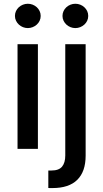

<svg xmlns="http://www.w3.org/2000/svg" viewBox="-20 -776 538 1001"><path d="M231.9 204.2V112.9H248.9Q286.9 112.9 303.6 92.7Q320.3 72.4 320.3 34.8V-545.5H426.5V35.5Q426.5 118.3 383 161.4Q339.5 204.5 253.6 204.5Q247.9 204.5 242.7 204.5Q237.6 204.5 231.9 204.2ZM177.6 -545.5V0H71.4V-545.5ZM372.9 -756.4Q386.4 -756.4 398.4 -751.6Q410.5 -746.8 419.7 -738.3Q429 -729.8 434.5 -718.2Q440 -706.7 440 -692.8Q440 -679.3 434.5 -667.8Q429 -656.2 419.6 -647.7Q410.2 -639.2 398.1 -634.4Q386 -629.6 372.9 -629.6Q359.7 -629.6 347.7 -634.4Q335.6 -639.2 326.3 -647.7Q317.1 -656.2 311.4 -667.8Q305.8 -679.3 305.8 -692.8Q305.8 -706.7 311.3 -718.2Q316.8 -729.8 326 -738.3Q335.2 -746.8 347.5 -751.6Q359.7 -756.4 372.9 -756.4ZM57.9 -692.8Q57.9 -706.7 63.4 -718.2Q68.9 -729.8 78.1 -738.3Q87.4 -746.8 99.6 -751.6Q111.9 -756.4 125 -756.4Q138.5 -756.4 150.6 -751.6Q162.6 -746.8 171.9 -738.3Q181.1 -729.8 186.6 -718.2Q192.1 -706.7 192.1 -692.8Q192.1 -679.3 186.6 -667.8Q181.1 -656.2 171.7 -647.7Q162.3 -639.2 150.2 -634.4Q138.1 -629.6 125 -629.6Q111.9 -629.6 99.8 -634.4Q87.7 -639.2 78.5 -647.7Q69.2 -656.2 63.6 -667.8Q57.9 -679.3 57.9 -692.8Z"/></svg>

Font: Inter P Medium
Style: Regular
Weight: 500
Designer: Rasmus Andersson
Foundry: rsms
Version: Version 3.018;git-588b23468